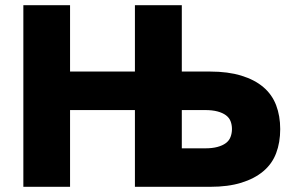

<svg xmlns="http://www.w3.org/2000/svg" viewBox="-20 -720 1130 740"><path d="M70 0H250V-295.8H500V0H790Q859.3 0 910 -15.7Q960.7 -31.3 994.6 -59.8Q1028.6 -88.2 1044.3 -129.6Q1060 -170.9 1060 -222.5Q1060 -273 1044.3 -314.4Q1028.6 -355.7 994.9 -384.3Q961.3 -412.8 910 -428.5Q858.7 -444.2 790 -444.2H680.7V-700H500V-444.2H250V-700H70ZM680.7 -148.3V-295.8H770.5Q798.5 -295.8 818.2 -290.5Q837.8 -285.3 850.6 -275.9Q863.4 -266.5 868.7 -252.7Q874 -238.9 874 -222.7Q874 -206.6 868.6 -192.3Q863.3 -178 850.5 -168.5Q837.8 -159 818.1 -153.7Q798.4 -148.3 770.5 -148.3Z"/></svg>

Font: Golos Text VF
Style: Regular
Weight: 400
Designer: A.Korolkova, Vitaly Kuzmin
Foundry: ParaType Ltd
Version: Version 2.005